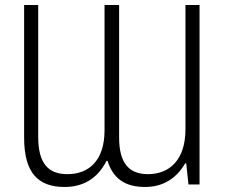

<svg xmlns="http://www.w3.org/2000/svg" viewBox="-20 -734 896 764"><path d="M237 10C308 10 367 -21 404 -94H408C429 -26 475 10 557 10C628 10 681 -23 717 -84H721L730 0H774V-714H718V-220C718 -96 653 -41 569 -41C493 -41 454 -85 454 -187V-714H396V-216C396 -94 333 -41 248 -41C172 -41 132 -84 132 -189V-714H76V-186C76 -47 131 10 237 10Z"/></svg>

Font: Noto Sans Display SemiCondensed Light
Style: Regular
Weight: 300
Width: 4
Designer: Monotype Design Team
Foundry: Monotype Imaging Inc.
Version: Version 1.900